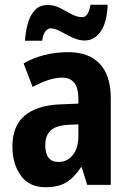

<svg xmlns="http://www.w3.org/2000/svg" viewBox="-20 -776 544 806"><path d="M267 -557Q353 -557 399 -508Q445 -459 445 -363V0H346L323 -74H320Q292 -31 258.5 -10.5Q225 10 171 10Q102 10 67 -39.5Q32 -89 32 -161Q32 -247 83.5 -290.5Q135 -334 234 -338L309 -341V-362Q309 -450 241 -450Q214 -450 183 -440Q152 -430 117 -411L79 -510Q117 -532 164.5 -544.5Q212 -557 267 -557ZM266 -252Q215 -249 192.5 -228Q170 -207 170 -167Q170 -96 226 -96Q262 -96 285.5 -125Q309 -154 309 -205V-254ZM85 -605Q87 -642 96.5 -676.5Q106 -711 126 -733Q146 -755 181 -755Q208 -755 232.5 -742Q257 -729 280.5 -716.5Q304 -704 325 -704Q351 -704 360 -756H432Q429 -681 402.5 -643.5Q376 -606 336 -606Q310 -606 284 -618.5Q258 -631 234.5 -644Q211 -657 192 -657Q181 -657 171 -645Q161 -633 157 -605Z"/></svg>

Font: Noto Sans Lao Condensed
Style: Bold
Weight: 700
Width: 3
Designer: Monotype Design Team
Foundry: Monotype Imaging Inc.
Version: Version 2.003; ttfautohint (v1.8.4.7-5d5b)